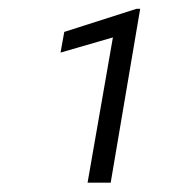

<svg xmlns="http://www.w3.org/2000/svg" viewBox="-20 -730 395 426"><path d="M225.6 -324.7H174.3L230.5 -647L114.3 -613.3L122.6 -659.2L282.7 -710.4H291Z"/></svg>

Font: TypoPRO Roboto
Style: Italic
Weight: 300
Italic angle: -12°
Designer: Google
Version: Version 2.136; 2016